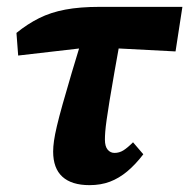

<svg xmlns="http://www.w3.org/2000/svg" viewBox="-20 -525 552 560"><path d="M33 -363 28 -429Q60 -455 94 -472Q128 -489 170.5 -497Q213 -505 271 -505H512L492 -375L281 -386H232ZM241 15Q189 15 162 -9.5Q135 -34 135 -83Q135 -97 137.5 -114.5Q140 -132 146 -157.5Q152 -183 162.5 -220.5Q173 -258 189 -312Q205 -366 228 -441L336 -439Q323 -367 314 -316Q305 -265 299.5 -231Q294 -197 291 -175.5Q288 -154 287 -141Q286 -128 286 -118Q286 -98 294 -88.5Q302 -79 314 -79Q328 -79 340 -86.5Q352 -94 368 -110L398 -75Q375 -45 351 -25Q327 -5 300.5 5Q274 15 241 15Z"/></svg>

Font: Source Serif 4
Style: Bold Italic
Weight: 700
Italic angle: -12°
Designer: Frank Grießhammer
Foundry: Adobe Systems Incorporated
Version: Version 4.004;hotconv 1.0.116;makeotfexe 2.5.65601